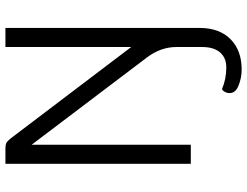

<svg xmlns="http://www.w3.org/2000/svg" viewBox="-124 -616 932 725"><g transform="rotate(-90 342.5 -254.0)"><path d="M599 -700V33Q599 108 556.5 150Q514 192 442 192Q411 192 382 180.5Q353 169 353 147Q353 136 358.5 127Q364 118 369 118Q406 134 450 134Q486 134 506.5 110.5Q527 87 527 42V-54Q527 -113 488 -165L158 -601V0H86V-700H144Q157 -700 164.5 -696.5Q172 -693 182 -680L527 -225V-700Z"/></g></svg>

Font: Krub
Style: Regular
Weight: 400
Designer: Ekaluck Peanpanawate
Foundry: Cadson Demak Co.,Ltd.
Version: Version 1.000; ttfautohint (v1.6)